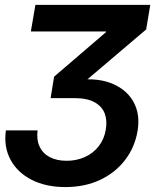

<svg xmlns="http://www.w3.org/2000/svg" viewBox="-20 -549 660 778"><path d="M245.1 209Q165.5 209 107.9 179.4Q50.3 149.9 22.5 97.9Q-5.4 45.9 3.9 -20.5H132.3Q127.4 17.1 140.4 44.9Q153.3 72.8 181.6 87.6Q210 102.5 250 102.5Q290 102.5 323.7 87.4Q357.4 72.3 379.9 43.7Q402.3 15.1 408.7 -23.9Q415 -61 404.1 -89.6Q393.1 -118.2 363 -134.8Q333 -151.4 281.2 -151.4H185.1L199.2 -238.3L409.2 -418.5L409.7 -421.4H105L123.5 -529.3H588.9L572.3 -429.7L299.8 -198.2L297.9 -225.6Q381.3 -233.9 438.7 -208.5Q496.1 -183.1 522.2 -133.8Q548.3 -84.5 537.6 -19.5Q526.4 47.9 486.8 99.4Q447.3 150.9 385.5 179.9Q323.7 209 245.1 209Z"/></svg>

Font: Inter 24pt SemiBold
Style: Italic
Weight: 600
Italic angle: -9.3988°
Designer: Rasmus Andersson
Foundry: rsms
Version: Version 4.001;git-66647c0bb